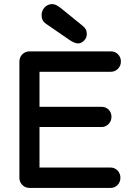

<svg xmlns="http://www.w3.org/2000/svg" viewBox="-20 -922 633 942"><path d="M362.8 -709Q346.2 -709 320.8 -726.1L203.1 -807.1Q184.1 -820.3 184.1 -847.2Q184.1 -870.1 199.2 -886Q214.4 -901.9 236.8 -901.9Q253.9 -901.9 277.8 -882.8L384.8 -795.9Q396.5 -786.6 401.1 -777.3Q405.8 -768.1 405.8 -753.9Q405.8 -736.3 392.3 -722.7Q378.9 -709 362.8 -709ZM125 0Q104 0 89.6 -14.4Q75.2 -28.8 75.2 -49.8V-620.1Q75.2 -641.1 89.6 -655.5Q104 -669.9 125 -669.9H523.9Q544.9 -669.9 559.1 -655.5Q573.2 -641.1 573.2 -620.1Q573.2 -599.6 558.8 -584.7Q544.4 -569.8 523.9 -569.8H173.8V-397.9H478Q499 -397.9 512.9 -384Q526.9 -370.1 526.9 -349.1Q526.9 -328.1 512.7 -313.5Q498.5 -298.8 478 -298.8H173.8V-100.1H522Q542.5 -100.1 556.6 -85.4Q570.8 -70.8 570.8 -49.8Q570.8 -28.8 556.9 -14.4Q543 0 522 0Z"/></svg>

Font: Comic Neue
Style: Bold
Weight: 700
Designer: Craig Rozynski
Foundry: Craig Rozynski
Version: Version 2.003;hotconv 1.0.109;makeotfexe 2.5.65596